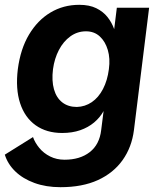

<svg xmlns="http://www.w3.org/2000/svg" viewBox="-26 -540 678 797"><path d="M394 0 404 -79Q389 -52 364.5 -31.5Q340 -11 307 0.5Q274 12 232 12Q167 12 122 -20Q77 -52 57.5 -111.5Q38 -171 48 -253Q59 -337 94.5 -396.5Q130 -456 183.5 -488Q237 -520 303 -520Q345 -520 373.5 -506Q402 -492 420 -469.5Q438 -447 448 -419L459 -508H593L530 0Q521 71 483 124.5Q445 178 380.5 207.5Q316 237 225 237Q165 237 117 219.5Q69 202 37.5 171.5Q6 141 -6 102L111 29Q119 52 137 74Q155 96 182 109.5Q209 123 242 123Q306 123 346.5 91.5Q387 60 394 0ZM293 -96Q327 -97 355 -116Q383 -135 401.5 -170.5Q420 -206 426 -253Q432 -297 421.5 -332.5Q411 -368 388 -389Q365 -410 331 -410Q295 -410 266 -389Q237 -368 218.5 -332.5Q200 -297 194 -253Q188 -205 198 -169.5Q208 -134 232.5 -115Q257 -96 293 -96Z"/></svg>

Font: Inclusive Sans
Style: Bold Italic
Weight: 700
Italic angle: -7°
Designer: Olivia King
Foundry: Olivia King
Version: Version 2.004